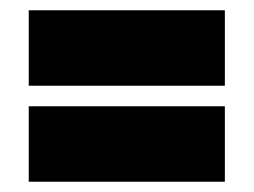

<svg xmlns="http://www.w3.org/2000/svg" viewBox="-20 -447 494 374"><path d="M418 -280H36V-427H418ZM418 -93H36V-240H418Z"/></svg>

Font: Passion One
Style: Bold
Weight: 700
Designer: Alejandro Lo Celso
Foundry: Fontstage
Version: Version 1.002